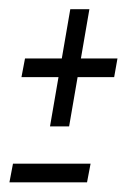

<svg xmlns="http://www.w3.org/2000/svg" viewBox="-23 -478 276 407"><path d="M83 -210H123.5L141.5 -314.5H219L226 -354H148.5L166.5 -458.5H126L108 -354H30L22.5 -314.5H101ZM-3 -91.5H161.5L169 -131H4.5Z"/></svg>

Font: Anybody SemiCondensed Light
Style: Italic
Weight: 300
Width: 4
Italic angle: -10°
Version: Version 1.113;gftools[0.9.25]